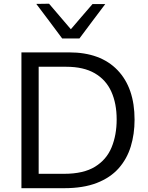

<svg xmlns="http://www.w3.org/2000/svg" viewBox="-20 -988 776 1008"><path d="M92.5 0V-713H343Q507.5 -713 597 -619.8Q686.5 -526.5 686.5 -359.5Q686.5 -284 666.5 -218.8Q646.5 -153.5 602.8 -104.2Q559 -55 488.2 -27.5Q417.5 0 316 0ZM183 -75.5H316.5Q418.5 -75.5 479 -112.8Q539.5 -150 566 -214.8Q592.5 -279.5 592.5 -361Q592.5 -444.5 564.5 -506.8Q536.5 -569 477.8 -603.2Q419 -637.5 327.5 -637.5H183ZM306.5 -786Q272.5 -832 238.5 -877.2Q204.5 -922.5 170.5 -967.5L237.5 -968.5Q266 -935 294.5 -901.8Q323 -868.5 352 -834.5Q380.5 -868 408.8 -900.8Q437 -933.5 465.5 -966.5H532.5Q499 -922 465 -877Q431 -832 397 -786Z"/></svg>

Font: Commissioner
Style: Regular
Weight: 400
Designer: Kostas Bartsokas
Foundry: Kostas Bartsokas
Version: Version 1.000; ttfautohint (v1.8.3)